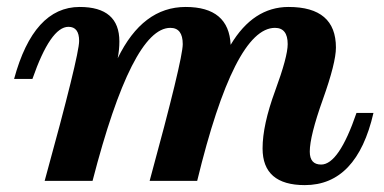

<svg xmlns="http://www.w3.org/2000/svg" viewBox="-20 -520 1104 552"><path d="M856.4 12.2Q734.9 12.2 734.9 -93.3Q734.9 -160.6 771 -258.8Q807.1 -356.9 807.1 -393.1Q807.1 -439.9 770.5 -439.9Q653.8 -439.9 546.9 0H410.2Q505.4 -348.6 505.4 -393.1Q505.4 -439.9 469.7 -439.9Q359.9 -439.9 246.1 0H108.4Q207.5 -359.9 207.5 -402.3Q207.5 -442.9 176.8 -442.9Q125.5 -442.9 73.2 -293H20.5Q76.7 -500 209 -500Q323.2 -500 323.2 -400.9Q323.2 -377 318.4 -352.5Q390.1 -500 513.7 -500Q638.2 -500 643.1 -391.1Q708 -500 809.6 -500Q945.8 -500 945.8 -383.3Q945.8 -339.4 908.2 -234.1Q870.6 -128.9 870.6 -84Q870.6 -46.9 903.3 -46.9Q954.1 -46.9 1004.9 -195.3H1053.7Q1005.9 12.2 856.4 12.2Z"/></svg>

Font: Munson
Style: Bold Italic
Weight: 700
Italic angle: -12°
Designer: Paul James MIller
Foundry: High-Logic / Made with FontCreator
Version: Version 2.10;May 5, 2019;FontCreator 11.5.0.2430 64-bit